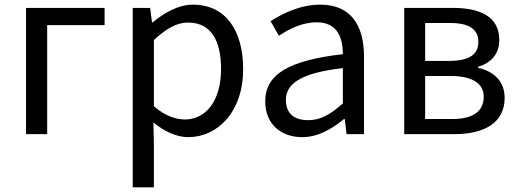

<svg xmlns="http://www.w3.org/2000/svg" viewBox="-20 -577 2234 826"><path d="M92 0H183V-469H430V-543H92Z M551 229H642V45L640 -50C689 -10 741 13 790 13C914 13 1026 -93 1026 -280C1026 -447 950 -557 810 -557C746 -557 686 -521 637 -481H634L626 -543H551ZM775 -63C739 -63 691 -77 642 -120V-405C695 -454 741 -480 788 -480C891 -480 931 -399 931 -279C931 -144 866 -63 775 -63Z M1280 13C1348 13 1408 -22 1460 -65H1463L1471 0H1546V-334C1546 -467 1490 -557 1358 -557C1270 -557 1195 -518 1144 -486L1180 -423C1223 -452 1279 -481 1343 -481C1432 -481 1455 -414 1455 -344C1223 -317 1121 -258 1121 -141C1121 -43 1189 13 1280 13ZM1306 -60C1251 -60 1210 -84 1210 -147C1210 -216 1272 -263 1455 -284V-132C1402 -85 1359 -60 1306 -60Z M1719 0H1936C2061 0 2151 -47 2151 -156C2151 -232 2098 -272 2037 -285V-290C2093 -306 2128 -345 2128 -405C2128 -505 2047 -543 1928 -543H1719ZM1809 -315V-478H1918C2002 -478 2038 -448 2038 -397C2038 -346 2004 -315 1912 -315ZM1809 -65V-250H1920C2013 -250 2061 -217 2061 -161C2061 -100 2018 -65 1926 -65Z"/></svg>

Font: Spoqa Han Sans Neo Regular
Style: Regular
Weight: 400
Designer: [Spoqa Han Sans Neo] Dong-huui Kim  Younghwa Kang  Yujin Lee  [Noto Sans] Ryoko NISHIZUKA  (kana & ideographs); Paul D. 
Foundry: Spoqa (http://www.spoqa-han-sans.com)
Version: Version 1.000